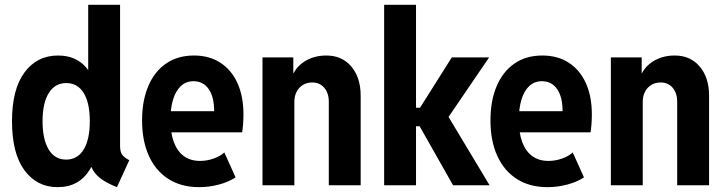

<svg xmlns="http://www.w3.org/2000/svg" viewBox="-20 -772 3022 800"><path d="M467.2 7.8Q434.3 -5.2 411.4 -19.8Q388.6 -34.3 375.1 -52Q361.5 -69.7 356.4 -91.8L377.6 -75.4H338.4L356.6 -137.2V-420.1L335.6 -477.8H347.5V-752H480.3V-163.8Q480.3 -138.1 489.9 -126.1Q499.5 -114.1 518.7 -104.5ZM220.2 7.8Q133.7 7.8 81.8 -62.6Q30 -132.9 30 -266.9Q30 -400 82.1 -470.3Q134.2 -540.7 221.7 -540.7Q310.8 -540.7 355.4 -468.3Q400.1 -395.9 400.1 -268.5Q400.1 -140.2 354.8 -66.2Q309.5 7.8 220.2 7.8ZM255.6 -107Q302.8 -107 328.5 -148.8Q354.2 -190.6 354.2 -267.4Q354.2 -343 328.8 -384.5Q303.3 -425.9 256.1 -425.9Q209 -425.9 183.2 -384.3Q157.3 -342.8 157.3 -266.9Q157.3 -191.5 182.8 -149.2Q208.3 -107 255.6 -107Z M809.6 7.8Q735.7 7.8 682.5 -25.8Q629.3 -59.4 600.6 -121.9Q572 -184.3 572 -270.8Q572 -352.1 597.7 -412.8Q623.3 -473.6 671.7 -507.1Q720.1 -540.7 788.2 -540.7Q851.8 -540.7 898 -510.8Q944.3 -481 969.3 -425.9Q994.4 -370.8 994.4 -295.3Q994.4 -273.6 992.7 -253.5Q991.1 -233.4 988.8 -220.5H676.4V-308.8H872.3Q872.3 -368.7 849.4 -401.1Q826.6 -433.6 786.5 -433.6Q754.8 -433.6 733.4 -413.3Q711.9 -393 701 -356.8Q690.1 -320.5 690.1 -272.2Q690.1 -218.5 704.2 -180.4Q718.2 -142.3 745.7 -121.9Q773.2 -101.5 813.9 -101.5Q842.3 -101.5 870.1 -111.3Q897.9 -121.1 914.7 -136.9L961.6 -32.9Q933.3 -14 892.4 -3.1Q851.5 7.8 809.6 7.8Z M1073.7 0V-532.9H1202.1V-467.1H1223.4L1192.4 -437.2Q1203.9 -485.3 1244.5 -513Q1285.1 -540.7 1339.8 -540.7Q1405.1 -540.7 1444 -494.6Q1482.8 -448.5 1482.8 -373.2V0H1350V-348.5Q1350 -384 1331.1 -406.2Q1312.2 -428.4 1280.9 -428.4Q1258.8 -428.4 1242 -418.1Q1225.3 -407.8 1215.9 -389.7Q1206.5 -371.6 1206.5 -347.5V0Z M1580.6 0V-752H1713.4V-323H1751.2L1717.6 -303.2L1862.5 -532.9H2018.1L1824 -248.2L1825.7 -323.5L2020 0H1867.8L1717.3 -265.6L1751.2 -245.9H1713.4V0Z M2261.2 7.8Q2187.4 7.8 2134.2 -25.8Q2081 -59.4 2052.3 -121.9Q2023.6 -184.3 2023.6 -270.8Q2023.6 -352.1 2049.3 -412.8Q2075 -473.6 2123.4 -507.1Q2171.7 -540.7 2239.8 -540.7Q2303.5 -540.7 2349.7 -510.8Q2396 -481 2421 -425.9Q2446 -370.8 2446 -295.3Q2446 -273.6 2444.4 -253.5Q2442.7 -233.4 2440.5 -220.5H2128.1V-308.8H2324Q2324 -368.7 2301.1 -401.1Q2278.2 -433.6 2238.2 -433.6Q2206.5 -433.6 2185 -413.3Q2163.6 -393 2152.7 -356.8Q2141.8 -320.5 2141.8 -272.2Q2141.8 -218.5 2155.8 -180.4Q2169.9 -142.3 2197.4 -121.9Q2224.9 -101.5 2265.5 -101.5Q2294 -101.5 2321.8 -111.3Q2349.6 -121.1 2366.4 -136.9L2413.2 -32.9Q2385 -14 2344.1 -3.1Q2303.2 7.8 2261.2 7.8Z M2525.3 0V-532.9H2653.7V-467.1H2675L2644 -437.2Q2655.5 -485.3 2696.1 -513Q2736.7 -540.7 2791.5 -540.7Q2856.8 -540.7 2895.6 -494.6Q2934.5 -448.5 2934.5 -373.2V0H2801.6V-348.5Q2801.6 -384 2782.8 -406.2Q2763.9 -428.4 2732.6 -428.4Q2710.4 -428.4 2693.7 -418.1Q2676.9 -407.8 2667.5 -389.7Q2658.1 -371.6 2658.1 -347.5V0Z"/></svg>

Font: Reddit Sans Condensed
Style: Regular
Weight: 400
Designer: Stephen Hutchings
Foundry: Reddit
Version: Version 1.014